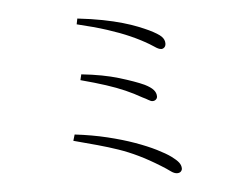

<svg xmlns="http://www.w3.org/2000/svg" viewBox="-51 -776 1102 841"><g transform="rotate(-5 500.0 -355.5)"><path d="M695 1Q682 1 666 -11Q650 -23 627 -37Q577 -68 533.5 -89Q490 -110 447.5 -124.5Q405 -139 358 -152Q311 -165 254 -180L262 -207Q338 -198 404 -182Q470 -166 523 -147Q576 -128 615 -108.5Q654 -89 676 -73Q698 -57 707.5 -44.5Q717 -32 717 -18Q717 -11 711.5 -5Q706 1 695 1ZM615 -323Q608 -323 597.5 -329.5Q587 -336 572 -343Q537 -363 500.5 -379Q464 -395 418 -410Q372 -425 308 -442L314 -467Q409 -457 478.5 -436Q548 -415 587 -397Q613 -384 624.5 -371Q636 -358 636 -342Q636 -334 630 -328.5Q624 -323 615 -323ZM674 -547Q667 -547 659.5 -550.5Q652 -554 643.5 -560Q635 -566 623 -573Q586 -595 543 -614Q500 -633 444.5 -651Q389 -669 313 -687L318 -712Q380 -705 428.5 -695.5Q477 -686 515 -675Q553 -664 580.5 -653Q608 -642 627 -633Q666 -614 679.5 -600.5Q693 -587 693 -570Q693 -562 690 -557Q687 -552 682.5 -549.5Q678 -547 674 -547Z"/></g></svg>

Font: Noto Serif HK ExtraLight ExtraLight
Style: Regular
Weight: 250
Version: Version 2.003-H1;hotconv 1.1.1;makeotfexe 2.6.0